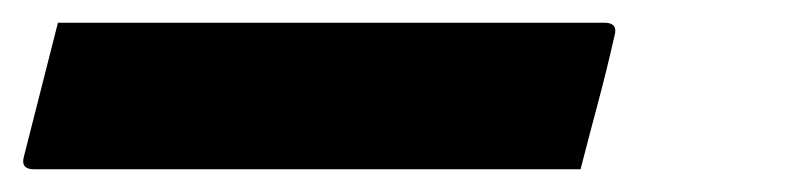

<svg xmlns="http://www.w3.org/2000/svg" viewBox="-79 37 699 169"><path d="M-28 57H453Q465 57 462 68Q455 99 447.5 127Q440 155 432 186H-49Q-61 186 -58 175Q-50 144 -43 116Q-36 88 -28 57Z"/></svg>

Font: Recursive Sn Lnr St
Style: Bold Italic
Weight: 700
Italic angle: -15°
Version: Version 1.079;hotconv 1.0.112;makeotfexe 2.5.65598; ttfautoh